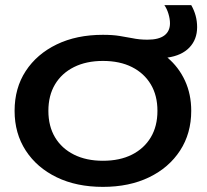

<svg xmlns="http://www.w3.org/2000/svg" viewBox="-20 -716 807 750"><path d="M382 14Q279 14 201.5 -23.5Q124 -61 80.5 -128Q37 -195 37 -283Q37 -372 80.5 -438.5Q124 -505 201.5 -542.5Q279 -580 382 -580Q421 -580 447.5 -575.5Q474 -571 496 -567Q510 -564 525 -562.5Q540 -561 556 -561Q600 -561 622 -577.5Q644 -594 644 -625Q644 -642 638 -662Q632 -682 622 -696H727Q750 -656 750 -610Q750 -562 720 -530.5Q690 -499 634 -491Q678 -454 702.5 -401Q727 -348 727 -283Q727 -195 683.5 -128Q640 -61 562.5 -23.5Q485 14 382 14ZM382 -88Q448 -88 495.5 -112Q543 -136 569 -179.5Q595 -223 595 -283Q595 -343 569 -386.5Q543 -430 495.5 -454Q448 -478 382 -478Q317 -478 269 -454Q221 -430 195 -386.5Q169 -343 169 -283Q169 -223 195 -179.5Q221 -136 269 -112Q317 -88 382 -88Z"/></svg>

Font: Bounded
Style: Regular
Weight: 400
Designer: Vlad Churkin
Version: Version 1.0